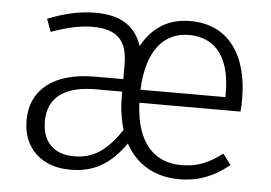

<svg xmlns="http://www.w3.org/2000/svg" viewBox="-44 -591 933 660"><g transform="rotate(5 422.5 -261.5)"><path d="M788 -281C788 -435 719 -534 588 -534C511 -534 456 -498 421 -433C400 -497 352 -534 261 -534C206 -534 154 -522 96 -499L112 -455C164 -474 211 -485 254 -485C340 -485 375 -448 375 -365V-315H275C141 -315 56 -255 56 -145C56 -52 118 11 220 11C298 11 356 -19 410 -96C447 -27 512 11 596 11C666 11 719 -13 768 -53L740 -90C695 -56 656 -38 599 -38C509 -38 443 -97 437 -239H786C787 -249 788 -265 788 -281ZM730 -284H437C443 -426 505 -486 587 -486C684 -486 730 -413 730 -299ZM229 -36C160 -36 119 -76 119 -148C119 -231 179 -272 283 -272H375V-256C375 -213 381 -175 391 -141C342 -68 296 -36 229 -36Z"/></g></svg>

Font: FiraGO Light
Style: Regular
Weight: 300
Designer: bBox Type
Foundry: bBox Type GmbH
Version: Version 1.001;PS 001.001;hotconv 1.0.88;makeotf.lib2.5.64775